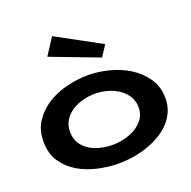

<svg xmlns="http://www.w3.org/2000/svg" viewBox="-130 -852 989 993"><g transform="rotate(-20 365.0 -355.5)"><path d="M365.2 -470.7Q418.9 -470.7 478.5 -455.6Q538.1 -440.4 586.9 -409.7Q635.7 -378.9 668 -332Q700.2 -285.2 700.2 -221.7Q700.2 -179.7 684.6 -146Q668.9 -112.3 643.1 -86.4Q617.2 -60.5 583 -41.5Q548.8 -22.5 511.2 -10.3Q473.6 2 434.6 7.8Q395.5 13.7 361.3 13.7Q305.7 13.7 247.1 1Q188.5 -11.7 140.1 -40Q91.8 -68.4 61 -113.8Q30.3 -159.2 30.3 -225.6Q30.3 -291 62 -337.4Q93.8 -383.8 142.6 -413.6Q191.4 -443.4 250.5 -457Q309.6 -470.7 365.2 -470.7ZM176.8 -226.6Q176.8 -188.5 193.8 -162.1Q210.9 -135.7 237.8 -119.1Q264.6 -102.5 297.9 -95.2Q331.1 -87.9 363.3 -87.9Q393.6 -87.9 426.8 -95.7Q460 -103.5 488.3 -120.1Q516.6 -136.7 535.2 -162.6Q553.7 -188.5 553.7 -224.6Q553.7 -260.7 536.1 -287.6Q518.6 -314.5 491.2 -332.5Q463.9 -350.6 430.2 -359.4Q396.5 -368.2 365.2 -368.2Q333 -368.2 299.8 -359.9Q266.6 -351.6 239.3 -334.5Q211.9 -317.4 194.3 -290.5Q176.8 -263.7 176.8 -226.6ZM502.9 -590.8 463.9 -531.2 199.2 -631.8 258.8 -723.6Z"/></g></svg>

Font: Cherry Cream Soda
Style: Regular
Weight: 400
Designer: Font Diner, Inc
Foundry: Font Diner, Inc
Version: Version 1.001